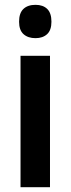

<svg xmlns="http://www.w3.org/2000/svg" viewBox="-20 -775 292 795"><path d="M127 -755Q158 -755 175.5 -738Q193 -721 193 -685Q193 -650 175 -633.5Q157 -617 127 -617Q96 -617 77.5 -633.5Q59 -650 59 -685Q59 -721 77 -738Q95 -755 127 -755ZM187 -544V0H65V-544Z"/></svg>

Font: Noto Sans Bengali Condensed SemiBold
Style: Regular
Weight: 600
Width: 3
Designer: Joana Ranito - Universal Thirst; Jelle Bosma - Monotype Design Team
Foundry: Universal Thirst ehf.
Version: Version 3.000; ttfautohint (v1.8.4.7-5d5b)